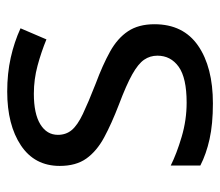

<svg xmlns="http://www.w3.org/2000/svg" viewBox="-58 -528 596 519"><g transform="rotate(-90 239.5 -268.0)"><path d="M434 -148Q434 -70 376 -30Q318 10 220 10Q164 10 123.5 1Q83 -8 52 -24V-104Q84 -88 129.5 -74.5Q175 -61 222 -61Q289 -61 319 -82.5Q349 -104 349 -140Q349 -160 338 -176Q327 -192 298.5 -208Q270 -224 217 -244Q165 -264 128 -284Q91 -304 71 -332Q51 -360 51 -404Q51 -472 106.5 -509Q162 -546 252 -546Q301 -546 343.5 -536.5Q386 -527 423 -510L393 -440Q359 -454 322 -464Q285 -474 246 -474Q192 -474 163.5 -456.5Q135 -439 135 -409Q135 -387 148 -371.5Q161 -356 191.5 -341.5Q222 -327 273 -307Q324 -288 360 -268Q396 -248 415 -219.5Q434 -191 434 -148Z"/></g></svg>

Font: Noto Sans IKEA
Style: Regular
Weight: 400
Designer: Monotype Design Team
Foundry: Monotype Imaging Inc.
Version: Version 2.001